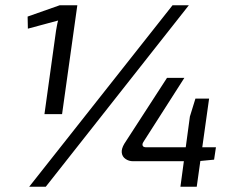

<svg xmlns="http://www.w3.org/2000/svg" viewBox="-20 -710 898 730"><path d="M698 -690 154 0H91L636 -690ZM274 -690 216 -276H149L193 -593Q195 -603 196.5 -612.5Q198 -622 201 -632L86 -601L85 -647L207 -690ZM681 -414 525 -170Q520 -162 522.5 -156Q525 -150 536 -150H801L794 -103L732 -97H486Q470 -97 457.5 -105.5Q445 -114 443 -129Q441 -144 453 -164L615 -414ZM775 -335 728 0H666L702 -267L723 -335Z"/></svg>

Font: Exo 2
Style: Italic
Weight: 400
Italic angle: -8°
Designer: Natanael Gama
Foundry: Natanael Gama
Version: Version 2.010